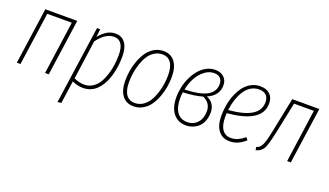

<svg xmlns="http://www.w3.org/2000/svg" viewBox="-69 -999 2851 1666"><g transform="rotate(20 1356.5 -165.5)"><path d="M315.9 0 384.8 -488.8H158.2L88.9 0H55.2L128.9 -520H423.8L350.1 0Z M503.4 200.2 606.4 -520H635.7L627.4 -445.8Q695.3 -530.8 774.4 -530.8Q834 -530.8 865.7 -487.1Q897.5 -443.4 897.5 -362.8Q897.5 -328.1 893.8 -292.7Q890.1 -257.3 882.1 -220.2Q874 -183.1 861.6 -150.1Q849.1 -117.2 830.6 -87.6Q812 -58.1 789.1 -36.6Q766.1 -15.1 735.1 -2.7Q704.1 9.8 668.5 9.8Q619.1 9.8 567.4 -13.2L537.6 195.8ZM669.4 -21Q711.4 -21 745.8 -43.5Q780.3 -65.9 801.5 -101.3Q822.8 -136.7 837.4 -183.1Q852.1 -229.5 857.9 -274.2Q863.8 -318.8 863.8 -362.8Q864.3 -430.7 841.1 -465.3Q817.9 -500 772.5 -500Q693.4 -500 622.6 -402.8L572.8 -43.9Q619.6 -21 669.4 -21Z M1134.3 9.8Q1065.9 9.8 1029.1 -39.6Q992.2 -88.9 992.2 -176.8Q992.2 -221.7 999.8 -268.6Q1007.3 -315.4 1025.1 -363Q1043 -410.6 1068.4 -447.5Q1093.8 -484.4 1132.8 -507.6Q1171.9 -530.8 1219.2 -530.8Q1287.6 -530.8 1324.5 -481.2Q1361.3 -431.6 1361.3 -344.2Q1361.3 -299.3 1353.8 -252.4Q1346.2 -205.6 1328.6 -158Q1311 -110.4 1285.6 -73.5Q1260.3 -36.6 1220.9 -13.4Q1181.6 9.8 1134.3 9.8ZM1134.3 -21Q1175.8 -21 1209.5 -43.2Q1243.2 -65.4 1264.4 -100.1Q1285.6 -134.8 1300 -179Q1314.5 -223.1 1320.3 -264.9Q1326.2 -306.6 1326.2 -345.2Q1326.2 -421.4 1299.1 -460.7Q1272 -500 1219.2 -500Q1177.7 -500 1144 -477.8Q1110.4 -455.6 1089.1 -420.9Q1067.9 -386.2 1053.5 -341.8Q1039.1 -297.4 1033.2 -255.6Q1027.3 -213.9 1027.3 -174.8Q1027.3 -99.6 1054.9 -60.3Q1082.5 -21 1134.3 -21Z M1697.3 -530.8Q1746.6 -530.8 1776.9 -502.7Q1807.1 -474.6 1807.1 -428.2Q1807.1 -332 1705.1 -289.1Q1741.7 -273.9 1762.9 -243.7Q1784.2 -213.4 1784.2 -168.9Q1784.2 -125 1770.3 -90.1Q1756.3 -55.2 1732.9 -33.9Q1709.5 -12.7 1680.2 -1.5Q1650.9 9.8 1618.2 9.8Q1544.9 9.8 1501.5 -43.2Q1458 -96.2 1458 -194.8Q1458 -240.7 1468.5 -288.3Q1479 -335.9 1499.8 -379.2Q1520.5 -422.4 1548.6 -456.3Q1576.7 -490.2 1615.5 -510.5Q1654.3 -530.8 1697.3 -530.8ZM1696.3 -501Q1649.4 -501 1608.4 -469.2Q1567.4 -437.5 1540.5 -387.9Q1513.7 -338.4 1502 -278.8Q1637.7 -282.7 1705.3 -318.4Q1772.9 -354 1772.9 -426.8Q1772.9 -461.4 1753.2 -481.2Q1733.4 -501 1696.3 -501ZM1675.3 -276.9Q1606.4 -255.4 1496.1 -251Q1492.2 -218.8 1492.2 -194.8Q1492.2 -110.4 1525.4 -65.7Q1558.6 -21 1619.1 -21Q1676.3 -21 1712.6 -60.8Q1749 -100.6 1749 -168Q1749 -244.1 1675.3 -276.9Z M2233.9 -416Q2233.9 -323.7 2150.4 -273.4Q2066.9 -223.1 1916 -211.9Q1915 -199.7 1915 -175.8Q1915 -98.1 1943.4 -59.6Q1971.7 -21 2021 -21Q2056.2 -21 2085.9 -34.2Q2115.7 -47.4 2148.9 -74.2L2166 -50.8Q2130.4 -20 2095.7 -5.1Q2061 9.8 2021 9.8Q1955.1 9.8 1917.5 -38.1Q1879.9 -85.9 1879.9 -174.8Q1879.9 -226.6 1888.9 -276.9Q1897.9 -327.1 1917 -373Q1936 -418.9 1962.9 -454.1Q1989.7 -489.3 2028.6 -510Q2067.4 -530.8 2112.8 -530.8Q2170.4 -530.8 2202.1 -499.8Q2233.9 -468.8 2233.9 -416ZM2110.8 -501Q2069.3 -501 2034.7 -479.2Q2000 -457.5 1977.1 -420.2Q1954.1 -382.8 1939.5 -337.6Q1924.8 -292.5 1918.9 -241.2Q2059.6 -252.9 2129.9 -295.7Q2200.2 -338.4 2200.2 -416Q2200.2 -455.1 2178 -478Q2155.8 -501 2110.8 -501Z M2659.2 -520 2585 0H2551.3L2620.1 -488.8H2437L2392.1 -271Q2358.4 -104.5 2338.1 -57.4Q2317.9 -10.3 2262.2 5.9L2256.8 -22.9Q2267.1 -26.4 2274.9 -30.3Q2282.7 -34.2 2289.8 -42.2Q2296.9 -50.3 2302 -57.9Q2307.1 -65.4 2313.2 -81.8Q2319.3 -98.1 2323.5 -112.3Q2327.6 -126.5 2334 -154.3Q2340.3 -182.1 2345.5 -206.5Q2350.6 -231 2358.9 -272.9L2409.2 -520Z"/></g></svg>

Font: Fira Sans Compressed UltraLight
Style: Italic
Weight: 200
Width: 3
Italic angle: -8°
Designer: Carrois Corporate & Edenspiekermann AG
Foundry: Carrois Corporate GbR & Edenspiekermann AG
Version: Version 4.203;PS 004.203;hotconv 1.0.88;makeotf.lib2.5.64775